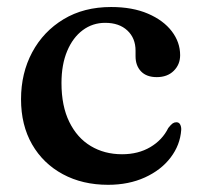

<svg xmlns="http://www.w3.org/2000/svg" viewBox="-20 -502 556 534"><path d="M481 -348.5Q481 -322.5 463.2 -305Q445.5 -287.5 416 -287.5Q387.5 -287.5 372.2 -303.5Q357 -319.5 357 -345.5V-361Q357 -396 334.2 -417.2Q311.5 -438.5 272.5 -438.5Q237.5 -438.5 210 -418Q182.5 -397.5 166.8 -360Q151 -322.5 151 -271Q151 -207 172.8 -162.8Q194.5 -118.5 232.5 -95.8Q270.5 -73 319.5 -73Q364.5 -73 398 -92.8Q431.5 -112.5 448 -146Q455.5 -155.5 460.2 -158.8Q465 -162 470.5 -162Q478 -162 481.2 -155.5Q484.5 -149 484 -140.5Q481 -98.5 454.5 -63.8Q428 -29 383 -8.5Q338 12 280.5 12Q209.5 12 154.8 -17.5Q100 -47 69.2 -100.5Q38.5 -154 38.5 -226Q38.5 -298.5 69.5 -356.5Q100.5 -414.5 156.8 -448.5Q213 -482.5 289 -482.5Q348.5 -482.5 391.5 -464Q434.5 -445.5 457.8 -415Q481 -384.5 481 -348.5Z"/></svg>

Font: Fraunces Medium
Style: Regular
Weight: 500
Version: Version 1.000;[b76b70a41]